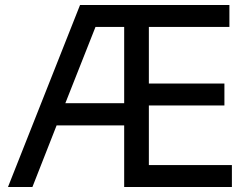

<svg xmlns="http://www.w3.org/2000/svg" viewBox="-20 -750 1012 770"><path d="M110 0H12L301 -730H900V-642H577V-415H880V-327H577V-88H910V0H478V-247H207ZM242 -336H478V-642H363Z"/></svg>

Font: Sora
Style: Regular
Weight: 400
Designer: Jonathan Barnbrook, Julián Moncada
Foundry: Barnbrook Fonts
Version: Version 2.000